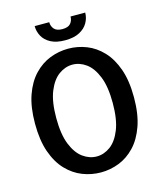

<svg xmlns="http://www.w3.org/2000/svg" viewBox="-128 -969 907 1075"><g transform="rotate(-15 325.0 -432.0)"><path d="M324 11Q269 11 217.8 -9Q166.5 -29 125.5 -72Q84.5 -115 60.5 -183.2Q36.5 -251.5 36.5 -348Q36.5 -444 60.5 -512Q84.5 -580 125.5 -623Q166.5 -666 217.8 -686Q269 -706 324 -706Q378.5 -706 429.5 -686Q480.5 -666 521.2 -623Q562 -580 586 -512Q610 -444 610 -348Q610 -251.5 586 -183.2Q562 -115 521.2 -72Q480.5 -29 429.5 -9Q378.5 11 324 11ZM324 -81.5Q365.5 -81.5 402.8 -108.5Q440 -135.5 463.5 -194.2Q487 -253 487 -348Q487 -442.5 463.5 -501Q440 -559.5 402.8 -586.5Q365.5 -613.5 324 -613.5Q282 -613.5 244.5 -586.5Q207 -559.5 183.2 -501Q159.5 -442.5 159.5 -348Q159.5 -253 183.2 -194.2Q207 -135.5 244.5 -108.5Q282 -81.5 324 -81.5ZM321.5 -755.5Q270.5 -755.5 238.2 -772.8Q206 -790 191 -817.8Q176 -845.5 176 -876.5H260.5Q260.5 -853 275 -836.5Q289.5 -820 322.5 -820Q356 -820 370 -836.5Q384 -853 384 -876.5H469Q469 -845.5 453.2 -817.8Q437.5 -790 405 -772.8Q372.5 -755.5 321.5 -755.5Z"/></g></svg>

Font: Trispace Medium
Style: Regular
Weight: 500
Designer: Tyler Finck
Foundry: Etcetera Type Company
Version: Version 1.210; ttfautohint (v1.8.3)